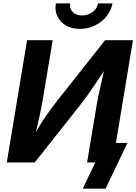

<svg xmlns="http://www.w3.org/2000/svg" viewBox="-20 -967 811 1143"><path d="M650.9 0H498.5L554.2 -334.5Q559.1 -366.2 571.3 -421.6Q583.5 -477.1 598.6 -543.9Q568.4 -498 544.4 -462.6Q520.5 -427.2 498.5 -396.7Q476.6 -366.2 451.2 -334L187 0H20.5L141.1 -727.5H293.5L235.4 -378.4Q229.5 -341.3 218 -287.8Q206.5 -234.4 193.8 -181.2Q226.6 -238.3 256.8 -281.2Q287.1 -324.2 314.5 -359.4L605.5 -727.5H771.5ZM455.1 -794.9Q407.2 -794.9 372.6 -815.2Q337.9 -835.4 321.5 -869.9Q305.2 -904.3 312.5 -946.8H397.9Q392.6 -915.5 413.1 -895.3Q433.6 -875 468.8 -875Q504.4 -875 531.2 -895.3Q558.1 -915.5 563.5 -946.8H649.4Q642.1 -904.3 614.3 -869.9Q586.4 -835.4 544.7 -815.2Q502.9 -794.9 455.1 -794.9ZM472.7 156.2 547.4 0H507.3L526.9 -116.2H738.8L608.4 156.2Z"/></svg>

Font: Inter
Style: Bold Italic
Weight: 700
Italic angle: -9.39999°
Designer: Rasmus Andersson
Foundry: rsms
Version: Version 4.001;git-9221beed3